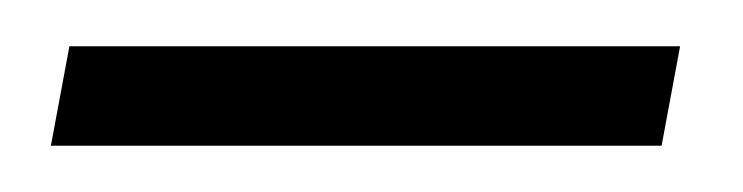

<svg xmlns="http://www.w3.org/2000/svg" viewBox="-20 -277 321 83"><path d="M2 -214 10 -257H274L266 -214Z"/></svg>

Font: Manuale Light
Style: Italic
Weight: 300
Italic angle: -11°
Version: Version 1.002